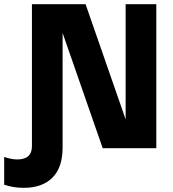

<svg xmlns="http://www.w3.org/2000/svg" viewBox="-91 -710 831 920"><path d="M401 0 161 -690H319L559 0ZM23 190Q-5 190 -27.5 186Q-50 182 -71 175V42Q-56 47 -40.5 50.5Q-25 54 -8 54Q27 54 44.5 38Q62 22 62 -9V-690H209V-4Q209 93 160 141.5Q111 190 23 190ZM511 0V-690H658V0Z"/></svg>

Font: Radio Canada Big
Style: Bold
Weight: 700
Designer: Étienne Aubert Bonn
Foundry: Coppers and Brasses
Version: Version 1.001